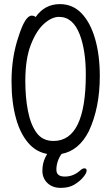

<svg xmlns="http://www.w3.org/2000/svg" viewBox="-20 -733 540 933"><path d="M240 -48Q397 -48 397 -371Q397 -487 368 -564Q335 -651 267 -651Q232 -651 194.5 -618Q157 -585 130 -516Q103 -447 103 -339Q103 -259 116 -193Q129 -127 158 -87.5Q187 -48 240 -48ZM209 15Q161 6 127 -28Q81 -75 58.5 -155Q36 -235 36 -337Q36 -456 70 -555Q102 -657 134 -657Q147 -657 153 -650Q197 -713 271 -713Q334 -713 377 -667.5Q420 -622 442.5 -543Q465 -464 465 -363Q465 -210 412 -96Q364 -1 279 15Q254 51 254 92Q254 125 295 125Q336 125 369 96Q380 85 390.5 85Q401 85 401 96.5Q401 108 384.5 128Q368 148 341.5 164Q315 180 275 180Q235 180 210.5 156.5Q186 133 186 97Q186 61 200 32Q204 23 209 15Z"/></svg>

Font: Moon Stars Kai T HW
Style: Regular
Weight: 400
Designer: GuiWonder
Version: Version 1.101